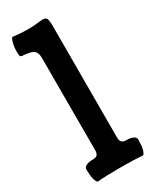

<svg xmlns="http://www.w3.org/2000/svg" viewBox="-192 -786 682 842"><g transform="rotate(-30 149.5 -364.5)"><path d="M207.5 -122.6Q207.5 -115.2 208.3 -111.1Q209 -106.9 211.7 -101.6Q214.4 -96.2 221.2 -93.5Q228 -90.8 238.8 -90.8Q257.3 -90.8 270.5 -85Q283.7 -79.1 283.7 -67.4Q283.7 -10.3 267.6 3.9Q225.6 0 155.3 0Q80.1 0 37.1 3.9Q21 -10.7 21 -67.4Q21 -79.1 34.2 -85Q47.4 -90.8 65.9 -90.8Q85 -90.8 90.8 -98.9Q96.7 -106.9 96.7 -121.6V-590.3Q96.7 -616.2 81.8 -627Q66.9 -637.7 24.4 -639.6Q18.1 -641.1 16.4 -646Q14.6 -650.9 14.6 -667Q14.6 -691.9 20 -710.9Q25.4 -730 30.8 -732.9Q71.3 -727.5 108.4 -727.5Q130.4 -727.5 154.8 -730.2Q179.2 -732.9 180.7 -732.9Q197.8 -732.9 202.9 -724.4Q208 -715.8 208 -685.1Q208 -684.1 208 -682.1Q207.5 -613.3 207.5 -122.6Z"/></g></svg>

Font: Coustard
Style: Regular
Weight: 400
Foundry: vernon adams
Version: Version 1.000